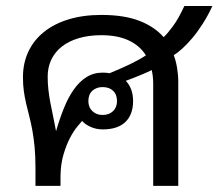

<svg xmlns="http://www.w3.org/2000/svg" viewBox="-20 -609 716 629"><path d="M549.3 -428.2Q556.2 -410.2 560.1 -386.7Q564 -363.3 564 -339.8V0H481.9V-334Q481.9 -346.2 480.7 -357.4Q479.5 -368.7 477.1 -379.4Q440.4 -361.8 392.1 -344.2Q416 -319.3 416 -277.8Q416 -233.4 390.6 -209.2Q365.2 -185.1 316.9 -185.1Q294.9 -185.1 276.6 -193.4Q258.3 -201.7 249 -212.9Q244.1 -207.5 232.7 -193.6Q221.2 -179.7 209.2 -157Q197.3 -134.3 188 -102.8Q178.7 -71.3 178.2 -31.7V-20V0H96.2V-58.1Q96.2 -97.7 93.3 -128.2Q90.3 -158.7 85.7 -183.6Q81.1 -208.5 75.7 -229Q70.3 -249.5 65.7 -269.5Q61 -289.6 58.1 -310.3Q55.2 -331.1 55.2 -356Q55.2 -401.9 72.8 -439.5Q90.3 -477.1 123.5 -503.9Q156.7 -530.8 204.3 -545.4Q252 -560.1 312 -560.1Q386.7 -560.1 436.5 -540.8Q486.3 -521.5 516.1 -487.3Q528.3 -498.5 546.1 -522.5Q564 -546.4 584 -589.4H675.8Q661.6 -558.6 645 -532.5Q628.4 -506.3 611.3 -485.8Q594.2 -465.3 578.1 -450.7Q562 -436 549.3 -428.2ZM458 -427.7Q438 -459.5 401.6 -476.6Q365.2 -493.7 312 -493.7Q271 -493.7 238.5 -484.1Q206.1 -474.6 183.3 -457Q160.6 -439.5 148.4 -414.3Q136.2 -389.2 136.2 -357.9Q136.2 -335 138.7 -313.7Q141.1 -292.5 145.3 -270.8Q149.4 -249 154.3 -226.6Q159.2 -204.1 163.6 -179.2Q175.3 -219.7 189.5 -254.9Q203.6 -290 221.9 -315.9Q240.2 -341.8 263.4 -356.4Q286.6 -371.1 316.9 -371.1Q322.8 -371.1 328.1 -370.6Q333.5 -370.1 338.9 -369.1Q377 -384.8 406.5 -398.9Q436 -413.1 458 -427.7ZM363.3 -277.8Q363.3 -299.8 350.3 -311.8Q337.4 -323.7 315.9 -323.7Q295.9 -323.7 282.7 -311.8Q269.5 -299.8 269.5 -277.8Q269.5 -257.3 282.7 -244.9Q295.9 -232.4 315.9 -232.4Q337.4 -232.4 350.3 -244.9Q363.3 -257.3 363.3 -277.8Z"/></svg>

Font: Noto Sans Southeast Asian
Style: Regular
Weight: 400
Designer: Monotype Design Team
Foundry: Monotype Imaging Inc.
Version: Version 1.06 uh; ttfautohint (v1.4.1)